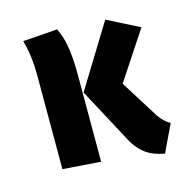

<svg xmlns="http://www.w3.org/2000/svg" viewBox="-95 -687 805 815"><g transform="rotate(-15 307.0 -280.0)"><path d="M435 -299 539 -133Q564 -97 589 -86L532 34Q481 25 450 2Q413 -25 386 -80L265 -306L434 -581L574 -510ZM226 -594Q244 -557 251 -517Q261 -466 261 -385V-3L94 -15V-426Q94 -515 74 -583Z"/></g></svg>

Font: Xiangcui Wave Sans Xiangcui Wave Sans
Style: Regular
Weight: 800
Width: 3
Version: Version 0.920;March 28, 2024;FontCreator 14.0.0.2814 64-bit